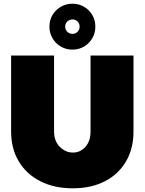

<svg xmlns="http://www.w3.org/2000/svg" viewBox="-20 -1001 781 1037"><path d="M272 -291Q272 -239 303 -208Q334 -177 374 -177Q414 -177 441.5 -208Q469 -239 469 -291V-701H701V-291Q701 -198 660.5 -129Q620 -60 546.5 -22Q473 16 373 16Q273 16 198 -22Q123 -60 81.5 -129Q40 -198 40 -291V-701H272ZM371 -981Q406 -981 434 -964.5Q462 -948 478.5 -920Q495 -892 495 -857Q495 -823 478.5 -794.5Q462 -766 434 -749.5Q406 -733 371 -733Q337 -733 308.5 -749.5Q280 -766 263.5 -794.5Q247 -823 247 -857Q247 -892 263.5 -920Q280 -948 308.5 -964.5Q337 -981 371 -981ZM372 -896Q355 -896 343.5 -885Q332 -874 332 -857Q332 -841 343.5 -829.5Q355 -818 371 -818Q388 -818 399 -829.5Q410 -841 410 -857Q410 -874 399 -885Q388 -896 372 -896Z"/></svg>

Font: Alexandria Black
Style: Regular
Weight: 900
Designer: Mohamed Gaber
Foundry: Kief Type Foundry
Version: Version 5.100